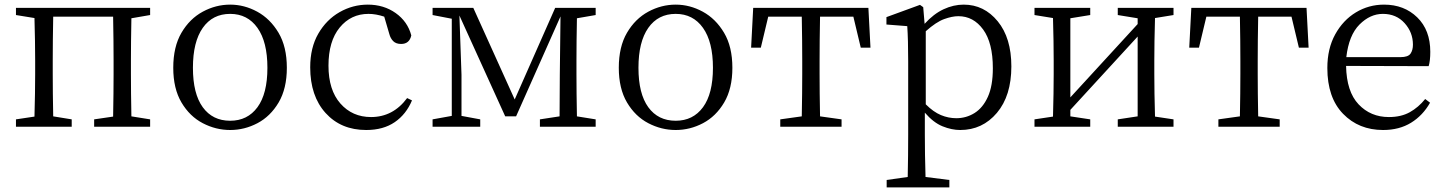

<svg xmlns="http://www.w3.org/2000/svg" viewBox="-20 -548 6256 830"><path d="M629 -483 548 -469Q546 -364 546 -286V-228Q546 -150 548 -45L629 -32V0H387V-32L469 -44Q471 -150 471 -228V-286Q471 -369 469 -476H210Q208 -369 208 -286V-228Q208 -150 210 -45L290 -32V0H49V-32L129 -44Q132 -150 132 -228V-286Q132 -366 129 -470L49 -483V-514H629Z M975 14Q913 14 856.5 -15.5Q800 -45 764.5 -105Q729 -165 729 -255Q729 -346 764.5 -406.5Q800 -467 856.5 -497.5Q913 -528 975 -528Q1036 -528 1092 -497.5Q1148 -467 1184 -406.5Q1220 -346 1220 -255Q1220 -165 1184.5 -105Q1149 -45 1093 -15.5Q1037 14 975 14ZM975 -26Q1050 -26 1093 -84.5Q1136 -143 1136 -255Q1136 -367 1093 -427.5Q1050 -488 975 -488Q899 -488 856.5 -427.5Q814 -367 814 -255Q814 -143 856.5 -84.5Q899 -26 975 -26Z M1740 -124 1761 -114Q1736 -54 1686.5 -20Q1637 14 1563 14Q1454 14 1387.5 -59.5Q1321 -133 1321 -257Q1321 -342 1356 -402.5Q1391 -463 1448 -495.5Q1505 -528 1570 -528Q1639 -528 1690.5 -491.5Q1742 -455 1758 -395Q1750 -358 1714 -358Q1692 -358 1680 -370Q1668 -382 1663 -401L1641 -476Q1605 -488 1573 -488Q1497 -488 1448.5 -429Q1400 -370 1400 -264Q1400 -159 1451.5 -100.5Q1503 -42 1584 -42Q1679 -42 1740 -124Z M2555 -483 2474 -469Q2472 -364 2472 -286V-228Q2472 -150 2474 -45L2555 -32V0H2314V-32L2399 -45L2400 -225L2403 -477L2211 -45H2164L1966 -481L1975 -225V-47L2056 -32V0H1850V-32L1933 -47V-467L1850 -483V-514H2026L2205 -118L2380 -514H2555Z M2901 14Q2839 14 2782.5 -15.5Q2726 -45 2690.5 -105Q2655 -165 2655 -255Q2655 -346 2690.5 -406.5Q2726 -467 2782.5 -497.5Q2839 -528 2901 -528Q2962 -528 3018 -497.5Q3074 -467 3110 -406.5Q3146 -346 3146 -255Q3146 -165 3110.5 -105Q3075 -45 3019 -15.5Q2963 14 2901 14ZM2901 -26Q2976 -26 3019 -84.5Q3062 -143 3062 -255Q3062 -367 3019 -427.5Q2976 -488 2901 -488Q2825 -488 2782.5 -427.5Q2740 -367 2740 -255Q2740 -143 2782.5 -84.5Q2825 -26 2901 -26Z M3669 -476H3525Q3523 -369 3523 -286V-228Q3523 -150 3525 -45L3618 -32V0H3353V-32L3446 -45Q3448 -150 3448 -228V-286Q3448 -369 3446 -476H3301L3269 -342H3227L3236 -514H3734L3743 -342H3701Z M3982 -413V-97Q4015 -64 4047.5 -50.5Q4080 -37 4114 -37Q4157 -37 4193 -59.5Q4229 -82 4250.5 -129.5Q4272 -177 4272 -253Q4272 -363 4230 -420.5Q4188 -478 4123 -478Q4096 -478 4061.5 -465.5Q4027 -453 3982 -413ZM3971 -517 3977 -445Q4016 -488 4059 -508Q4102 -528 4146 -528Q4234 -528 4293 -456Q4352 -384 4352 -261Q4352 -134 4289.5 -60Q4227 14 4131 14Q4094 14 4054.5 -2Q4015 -18 3978 -61V32Q3978 119 3981 217L4084 230V262H3813V230L3904 217Q3906 122 3906 34V-282Q3906 -378 3902 -435L3812 -442V-474L3957 -527Z M5053 -483 4973 -470Q4970 -364 4970 -286V-228Q4970 -150 4973 -44L5053 -32V0H4812V-32L4898 -45V-390L4607 -73V-45L4693 -32V0H4452V-32L4532 -44Q4535 -150 4535 -228V-286Q4535 -366 4532 -470L4452 -483V-514H4693V-483L4607 -469V-127L4898 -444V-469L4812 -483V-514H5053Z M5563 -476H5419Q5417 -369 5417 -286V-228Q5417 -150 5419 -45L5512 -32V0H5247V-32L5340 -45Q5342 -150 5342 -228V-286Q5342 -369 5340 -476H5195L5163 -342H5121L5130 -514H5628L5637 -342H5595Z M5800 -301H6034Q6067 -301 6077.5 -316Q6088 -331 6088 -355Q6088 -408 6052 -448Q6016 -488 5958 -488Q5903 -488 5857 -442Q5811 -396 5800 -301ZM6156 -262 5799 -263Q5801 -152 5853 -97Q5905 -42 5984 -42Q6037 -42 6074.5 -63Q6112 -84 6141 -120L6162 -104Q6131 -49 6080 -17.5Q6029 14 5959 14Q5854 14 5786 -56Q5718 -126 5718 -254Q5718 -338 5752 -399.5Q5786 -461 5841.5 -494.5Q5897 -528 5963 -528Q6050 -528 6106.5 -473Q6163 -418 6163 -324Q6163 -285 6156 -262Z"/></svg>

Font: Han-Nom Khai
Style: Regular
Weight: 400
Version: Version 1.200;June 22, 2023;FontCreator 14.0.0.2814 64-bit